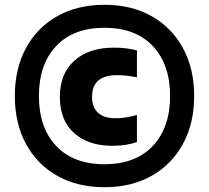

<svg xmlns="http://www.w3.org/2000/svg" viewBox="-20 -771 872 802"><path d="M416.5 11Q303.5 11 219.2 -36.5Q135 -84 88.5 -169.8Q42 -255.5 42 -370Q42 -484.5 88.5 -570.2Q135 -656 219.2 -703.5Q303.5 -751 416.5 -751Q529 -751 613.2 -703.5Q697.5 -656 744.2 -570.2Q791 -484.5 791 -370Q791 -255.5 744.2 -169.8Q697.5 -84 613.2 -36.5Q529 11 416.5 11ZM416.5 -85Q546.5 -85 618.5 -161.8Q690.5 -238.5 690.5 -370Q690.5 -501.5 618.5 -578.2Q546.5 -655 416.5 -655Q286 -655 214.2 -578.2Q142.5 -501.5 142.5 -370Q142.5 -238.5 214.2 -161.8Q286 -85 416.5 -85ZM449 -162Q349 -162 289.5 -215.2Q230 -268.5 230 -366Q230 -463.5 290.8 -517.8Q351.5 -572 456 -572Q483.5 -572 507 -569Q530.5 -566 552 -560.5V-448Q529.5 -452.5 509.8 -454.8Q490 -457 468 -457Q364.5 -457 364.5 -366.5Q364.5 -322.5 389.8 -299.8Q415 -277 461.5 -277Q482.5 -277 502.5 -280Q522.5 -283 552 -290.5V-178Q509.5 -162 449 -162Z"/></svg>

Font: Encode Sans SmExp XBd
Style: Regular
Weight: 800
Width: 6
Designer: Multiple Designers
Foundry: Impallari Type
Version: Version 3.002; ttfautohint (v1.8.3) -l 8 -r 50 -G 200 -x 14 